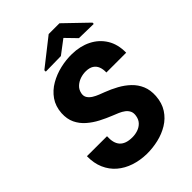

<svg xmlns="http://www.w3.org/2000/svg" viewBox="-261 -1012 1135 1135"><g transform="rotate(-45 306.5 -445.0)"><path d="M390.1 -192.4Q394.5 -215.3 387 -231.4Q379.4 -247.6 364.5 -258.8Q349.6 -270 330.8 -278.1Q312 -286.1 294.4 -293Q256.3 -308.1 219.2 -327.4Q182.1 -346.7 151.9 -373Q121.6 -399.4 104.7 -434.6Q87.9 -469.7 90.3 -517.1Q93.8 -571.3 121.1 -610.4Q148.4 -649.4 191.2 -674.1Q233.9 -698.7 283.4 -710.2Q333 -721.7 380.4 -720.7Q447.8 -719.7 500.7 -693.4Q553.7 -667 584 -617.9Q614.3 -568.8 613.3 -499.5H447.8Q448.7 -526.9 440.7 -547.1Q432.6 -567.4 414.6 -578.9Q396.5 -590.3 367.7 -590.8Q343.8 -591.3 319.8 -583.3Q295.9 -575.2 278.3 -558.6Q260.7 -542 255.9 -515.6Q252.4 -495.6 262.2 -480.7Q272 -465.8 289.1 -455.3Q306.2 -444.8 325 -437.5Q343.8 -430.2 357.9 -424.8Q397.9 -409.7 434.8 -389.4Q471.7 -369.1 500.2 -341.8Q528.8 -314.5 544.2 -278.1Q559.6 -241.7 556.6 -193.8Q552.7 -138.7 527.3 -99.6Q502 -60.5 461.9 -36.1Q421.9 -11.7 374 -0.5Q326.2 10.7 276.9 10.3Q221.7 9.3 173.8 -6.6Q126 -22.5 90.3 -53Q54.7 -83.5 35.2 -128.2Q15.6 -172.9 16.6 -231L184.1 -230.5Q182.6 -203.1 187.7 -182.4Q192.9 -161.6 205.3 -147.7Q217.8 -133.8 237.8 -126.7Q257.8 -119.6 286.1 -119.6Q310.1 -119.6 332.3 -127.2Q354.5 -134.8 370.1 -150.9Q385.7 -167 390.1 -192.4ZM457.5 -901.4 598.1 -766.1V-755.4L476.6 -757.8L412.6 -823.7L326.2 -758.3L198.2 -756.3L197.8 -768.1L367.2 -901.4Z"/></g></svg>

Font: Roboto Black
Style: Italic
Weight: 900
Italic angle: -12°
Designer: Christian Robertson
Foundry: Google
Version: Version 3.0; 2020